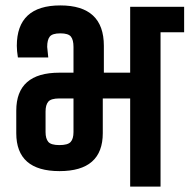

<svg xmlns="http://www.w3.org/2000/svg" viewBox="-20 -688 699 708"><path d="M251 -420V-515Q251 -541 241.5 -553Q232 -565 202.5 -565Q173 -565 163.5 -553Q154 -541 154 -515L158 -476H46Q42 -501 42 -519Q42 -668 202.5 -668Q363 -668 363 -519V-420H460V-663H659V-569H572V0H460V-325H359V-197Q359 -57 199.5 -57Q40 -57 40 -197V-280Q40 -420 199 -420ZM251 -201V-325H199Q168 -325 158 -313Q148 -301 148 -277V-201Q148 -177 158 -165Q168 -153 199 -153Q230 -153 240.5 -164.5Q251 -176 251 -201Z"/></svg>

Font: Khand Semibold
Style: Regular
Weight: 600
Designer: Devanagari: Sanchit Sawaria, Jyotish Sonowal; Latin: Satya Rajpurohit
Foundry: Indian Type Foundry
Version: Version 1.100;PS 1.0;hotconv 1.0.78;makeotf.lib2.5.61930; tt